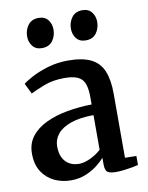

<svg xmlns="http://www.w3.org/2000/svg" viewBox="-88 -849 711 924"><g transform="rotate(-10 267.0 -387.5)"><path d="M184 10.5Q140.5 10.5 103.2 -7.2Q66 -25 43.2 -60.2Q20.5 -95.5 20.5 -148.5Q20.5 -197.5 47.2 -232Q74 -266.5 119.8 -288.2Q165.5 -310 223.5 -320.5Q281.5 -331 344.5 -332V-367Q344.5 -408 335.5 -432.8Q326.5 -457.5 303.2 -468.8Q280 -480 237 -480Q180.5 -480 137.5 -463.2Q94.5 -446.5 70 -434L44.5 -485.5Q56.5 -496 89.2 -513.8Q122 -531.5 169 -545.8Q216 -560 269 -560Q339 -560 380.5 -539.5Q422 -519 440 -475.8Q458 -432.5 458 -365V-51.5L513.5 -50.5V-6.5Q502.5 -3.5 483.8 0Q465 3.5 443.8 6Q422.5 8.5 404 8.5Q375 8.5 363 0Q351 -8.5 351 -38V-70Q339 -56 315.5 -37Q292 -18 258.8 -3.8Q225.5 10.5 184 10.5ZM236 -61Q261 -61 291.2 -75.2Q321.5 -89.5 344.5 -110.5V-280Q277 -279.5 233 -264Q189 -248.5 167.5 -222Q146 -195.5 146 -162Q146 -127.5 157.8 -105.2Q169.5 -83 189.8 -72Q210 -61 236 -61ZM156.5 -640.5Q127 -640.5 111.2 -660.5Q95.5 -680.5 95.5 -708Q95.5 -739 113.2 -762.8Q131 -786.5 164.5 -786.5H165.5Q195.5 -786.5 211 -766.5Q226.5 -746.5 226.5 -719Q226.5 -688 209 -664.2Q191.5 -640.5 157.5 -640.5ZM370.5 -640.5Q340.5 -640.5 325 -660.5Q309.5 -680.5 309.5 -708Q309.5 -739 327 -762.8Q344.5 -786.5 378 -786.5H379Q409 -786.5 424.5 -766.5Q440 -746.5 440 -719Q440 -688 422.8 -664.2Q405.5 -640.5 371.5 -640.5Z"/></g></svg>

Font: Merriweather 36pt SemiBold
Style: Regular
Weight: 600
Version: Version 2.100